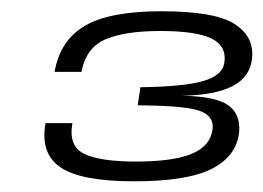

<svg xmlns="http://www.w3.org/2000/svg" viewBox="-20 -702 480 350"><path d="M224.5 -371.5Q128 -371.5 90.5 -396.8Q53 -422 63 -477.5H112Q104.5 -436 133 -421.8Q161.5 -407.5 228.5 -407.5Q294 -407.5 328.5 -421.2Q363 -435 367.5 -466Q370.5 -491 343.2 -500.2Q316 -509.5 231 -510L236 -543Q314.5 -544 350.2 -554.2Q386 -564.5 389 -588Q393.5 -618 365.5 -631.8Q337.5 -645.5 272 -645.5Q208.5 -645.5 172.8 -630.5Q137 -615.5 128.5 -571H79.5Q89.5 -628.5 134.8 -655Q180 -681.5 274 -681.5Q371 -681.5 407.2 -658.5Q443.5 -635.5 439.5 -596Q436.5 -562.5 404.8 -545.5Q373 -528.5 311.5 -527.5Q372.5 -526.5 395.5 -510.5Q418.5 -494.5 416 -462Q412 -418.5 367.5 -395Q323 -371.5 224.5 -371.5Z"/></svg>

Font: Anybody ExtraExpanded Regular
Style: Italic
Weight: 400
Width: 8
Italic angle: -10°
Designer: Tyler Finck
Foundry: Etcetera Type Company
Version: Version 1.010; ttfautohint (v1.8.3) -l 8 -r 50 -G 200 -x 14 